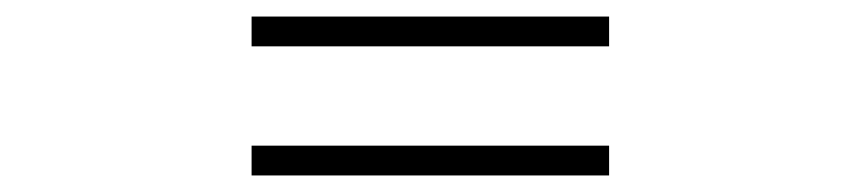

<svg xmlns="http://www.w3.org/2000/svg" viewBox="-20 -496 1040 232"><path d="M716 -476V-440H284V-476ZM716 -320V-284H284V-320Z"/></svg>

Font: Chiron Sans HK TT
Style: Regular
Weight: 400
Designer: Ryoko NISHIZUKA 西塚涼子 (kana, bopomofo & ideographs); Paul D. Hunt (Latin, Greek & Cyrillic); Sandoll Communications 산돌커뮤니
Foundry: Adobe
Version: Version 2.022;hotconv 1.0.109;makeotfexe 2.5.65596